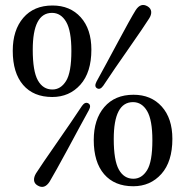

<svg xmlns="http://www.w3.org/2000/svg" viewBox="-20 -733 739 768"><path d="M190 -711Q260.5 -711 303 -663.8Q345.5 -616.5 345.5 -534.5Q345.5 -443.5 301.5 -394.2Q257.5 -345 189 -345Q114 -345 72.5 -393.2Q31 -441.5 31 -530Q31 -612.5 73.2 -661.8Q115.5 -711 190 -711ZM265.5 -529Q265.5 -610 244.5 -645.8Q223.5 -681.5 188 -681.5Q111 -681.5 111 -534Q111 -448 131.5 -411.5Q152 -375 189.5 -375Q223 -375 244.2 -409Q265.5 -443 265.5 -529ZM393 -390Q380.5 -372.5 368 -380Q356 -387 366 -406.5Q383 -437.5 405.8 -479.5Q428.5 -521.5 451.5 -564.5Q474.5 -607.5 493.5 -641.8Q512.5 -676 522.5 -692Q543 -724 570.5 -707.5Q583.5 -699.5 584.8 -686.5Q586 -673.5 576.5 -659Q567.5 -644.5 545.5 -612.2Q523.5 -580 495.5 -539.8Q467.5 -499.5 440 -459.8Q412.5 -420 393 -390ZM308 -309.5Q320.5 -327 333.5 -319.5Q346 -312 335.5 -292.5Q318.5 -262.5 296 -220.2Q273.5 -178 250 -134.8Q226.5 -91.5 207.2 -56.8Q188 -22 178.5 -6.5Q158 25.5 130.5 9Q117.5 1.5 116.2 -11.5Q115 -24.5 124 -39.5Q133 -54 155.5 -86.8Q178 -119.5 206.2 -160.2Q234.5 -201 261.8 -240.8Q289 -280.5 308 -309.5ZM514 -354Q584.5 -354 627 -306.8Q669.5 -259.5 669.5 -177.5Q669.5 -86.5 625.5 -37.2Q581.5 12 513 12Q438 12 396.5 -36.2Q355 -84.5 355 -173Q355 -255.5 397.2 -304.8Q439.5 -354 514 -354ZM589.5 -172Q589.5 -253 568.5 -288.8Q547.5 -324.5 512 -324.5Q435 -324.5 435 -177Q435 -91 455.5 -54.5Q476 -18 513.5 -18Q547 -18 568.2 -52Q589.5 -86 589.5 -172Z"/></svg>

Font: Fraunces 72pt Soft
Style: Regular
Weight: 400
Version: Version 1.000;[b76b70a41]